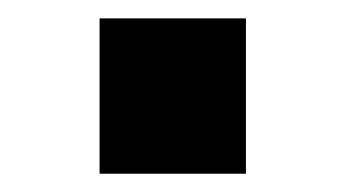

<svg xmlns="http://www.w3.org/2000/svg" viewBox="-20 -190 378 210"><path d="M88.9 0V-169.9H249V0Z"/></svg>

Font: Mgen+ 1c bold
Style: Bold
Weight: 700
Designer: [Source Han Sans]
Ryoko NISHIZUKA  (kana & ideographs); Paul D. Hunt (Latin, Greek & Cyrillic); Wenlong ZHANG  (bopomofo
Version: Version 1.059.20150602